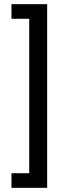

<svg xmlns="http://www.w3.org/2000/svg" viewBox="-20 -766 306 920"><path d="M35 64H120V-676H35V-746H206V134H35Z"/></svg>

Font: Niramit
Style: Regular
Weight: 400
Version: Version 1.000; ttfautohint (v1.6)